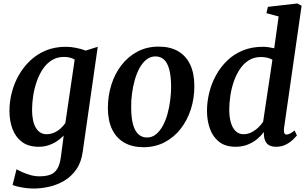

<svg xmlns="http://www.w3.org/2000/svg" viewBox="-20 -837 1774 1108"><path d="M457.5 37.5Q449.5 99 420.8 140.2Q392 181.5 351.2 205.8Q310.5 230 264.2 240.5Q218 251 174 251Q151.5 251 127 247.8Q102.5 244.5 82.5 239.8Q62.5 235 52.5 230.5L75.5 139.5Q84 145 105 154.8Q126 164.5 153 172.5Q180 180.5 207.5 180.5Q245 180.5 270.5 171Q296 161.5 310.8 137Q325.5 112.5 331.5 68L347.5 -54.5Q331.5 -38 310 -23.2Q288.5 -8.5 261.5 0.8Q234.5 10 203 10Q144.5 10 107.2 -17.8Q70 -45.5 52.2 -92.5Q34.5 -139.5 34.5 -197.5Q34.5 -249.5 48 -302.5Q61.5 -355.5 88.2 -402.8Q115 -450 154.2 -487.2Q193.5 -524.5 245 -545.8Q296.5 -567 360.5 -567Q390.5 -567 422 -560.2Q453.5 -553.5 474.5 -545L544 -567ZM411 -493.5Q398.5 -501 382.2 -504.8Q366 -508.5 349 -508.5Q309.5 -508.5 279 -489.5Q248.5 -470.5 227 -438.2Q205.5 -406 191.8 -366.2Q178 -326.5 171.5 -284.2Q165 -242 165 -203Q165 -170 170.5 -144Q176 -118 186.8 -99.8Q197.5 -81.5 213 -72Q228.5 -62.5 248 -62.5Q271.5 -62.5 292.2 -71.5Q313 -80.5 329.5 -95.5Q346 -110.5 357 -126.5Z M895.5 -568Q961.5 -568 1007.2 -541.8Q1053 -515.5 1077.2 -464.8Q1101.5 -414 1101.5 -341.5Q1102 -271.5 1081.8 -207.8Q1061.5 -144 1023.2 -94.5Q985 -45 930.2 -16.2Q875.5 12.5 807.5 12.5Q743 12.5 697.2 -13.8Q651.5 -40 627.2 -90.2Q603 -140.5 602.5 -212.5Q602.5 -283.5 622.5 -347.5Q642.5 -411.5 680.8 -461Q719 -510.5 773.2 -539.2Q827.5 -568 895.5 -568ZM877.5 -511.5Q848 -511.5 825 -493.2Q802 -475 785.2 -444.2Q768.5 -413.5 757.8 -375.5Q747 -337.5 741.8 -297Q736.5 -256.5 737 -219Q737 -155.5 748.2 -117Q759.5 -78.5 780 -61Q800.5 -43.5 828 -43.5Q857.5 -43.5 880 -61.8Q902.5 -80 919.2 -110.5Q936 -141 946.5 -179.2Q957 -217.5 962.2 -258Q967.5 -298.5 967.5 -336.5Q967 -400 956.2 -438.2Q945.5 -476.5 925.5 -494Q905.5 -511.5 877.5 -511.5Z M1619 -97Q1617 -79 1620.5 -69.8Q1624 -60.5 1634 -60.5Q1642.5 -60.5 1653 -65.8Q1663.5 -71 1680 -84L1693.5 -55Q1688 -48.5 1672.2 -32.8Q1656.5 -17 1631.5 -3.5Q1606.5 10 1572.5 10Q1539 10 1522 -7Q1505 -24 1503 -57.5L1502.5 -75Q1488 -55 1464.8 -35.2Q1441.5 -15.5 1410 -2.8Q1378.5 10 1339.5 10Q1281.5 10 1245 -18.2Q1208.5 -46.5 1191.5 -93.8Q1174.5 -141 1174.5 -197.5Q1174.5 -249.5 1187.5 -302.2Q1200.5 -355 1226.5 -402.5Q1252.5 -450 1291 -487.2Q1329.5 -524.5 1381.2 -545.8Q1433 -567 1497.5 -567Q1512.5 -567 1529.8 -564.5Q1547 -562 1562.5 -558.5L1588 -742L1517.5 -761L1526 -797.5L1696 -817L1720.5 -804ZM1552 -492Q1538.5 -500.5 1521.2 -504.2Q1504 -508 1486 -508Q1446 -508 1415.8 -489Q1385.5 -470 1364.2 -438Q1343 -406 1329.2 -366.2Q1315.5 -326.5 1309.2 -284.2Q1303 -242 1303 -203Q1303 -160.5 1312.5 -128.8Q1322 -97 1340.5 -79.8Q1359 -62.5 1384.5 -62.5Q1409.5 -62.5 1431.2 -73.5Q1453 -84.5 1470.5 -101.2Q1488 -118 1498.5 -134.5Z"/></svg>

Font: Merriweather 20pt SemiBold
Style: Italic
Weight: 600
Italic angle: -7.8°
Version: Version 2.101